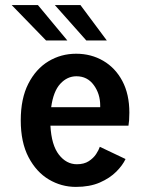

<svg xmlns="http://www.w3.org/2000/svg" viewBox="-20 -723 590 754"><path d="M278 11Q221 11 171.8 -18.2Q122.5 -47.5 92 -105.8Q61.5 -164 61.5 -250.5Q61.5 -336 91.2 -394.2Q121 -452.5 170.2 -482.2Q219.5 -512 279 -512Q338 -512 385.5 -484.2Q433 -456.5 460.5 -404.8Q488 -353 488 -280.5Q488 -263.5 487 -250.5Q486 -237.5 484.5 -229.5H178Q182 -153.5 211.2 -115.8Q240.5 -78 282 -78Q310 -78 328.5 -90Q347 -102 357.5 -118Q368 -134 372 -146.5L473 -98.5Q462 -74.5 436.8 -49Q411.5 -23.5 372 -6.2Q332.5 11 278 11ZM280 -423.5Q244 -423.5 216.8 -394Q189.5 -364.5 181 -302H373.5V-308.5Q373.5 -354.5 348.2 -389Q323 -423.5 280 -423.5ZM319 -564 195.5 -703H296L399.5 -564ZM161 -564 26 -703H129L244.5 -564Z"/></svg>

Font: Trispace SemiCondensed Medium
Style: Regular
Weight: 500
Width: 4
Designer: Tyler Finck
Foundry: Etcetera Type Company
Version: Version 1.210; ttfautohint (v1.8.3)